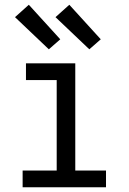

<svg xmlns="http://www.w3.org/2000/svg" viewBox="-20 -786 540 806"><path d="M75 0V-70H218V-450H89V-520H296V-70H425V0ZM355 -579 213 -714 271 -766 403 -621ZM185 -579 43 -714 101 -766 233 -621Z"/></svg>

Font: Iosevka Fuck
Style: Regular
Weight: 400
Monospace: yes
Designer: Belleve Invis
Foundry: Belleve Invis
Version: Version 28.0.7; ttfautohint (v1.8.3)